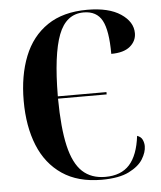

<svg xmlns="http://www.w3.org/2000/svg" viewBox="-53 -770 691 826"><g transform="rotate(-5 293.0 -357.0)"><path d="M353 10Q251 10 183 -36Q115 -82 81.5 -164.5Q48 -247 48 -357Q48 -466 81 -549Q114 -632 182 -678Q250 -724 354 -724Q447 -724 498.5 -689.5Q550 -655 550 -606Q550 -572 522.5 -549Q495 -526 441 -526Q441 -627 417.5 -670.5Q394 -714 338 -714Q262 -714 229.5 -629Q197 -544 196 -364H406V-354H196Q197 -227 215 -149.5Q233 -72 271 -36.5Q309 -1 370 -1Q438 -1 474.5 -41.5Q511 -82 521 -165Q538 -159 544 -145.5Q550 -132 550 -118Q550 -92 532 -62.5Q514 -33 471 -11.5Q428 10 353 10Z"/></g></svg>

Font: Noto Serif Display Condensed
Style: Bold
Weight: 700
Width: 3
Designer: Monotype Design Team
Foundry: Monotype Imaging Inc.
Version: Version 2.009